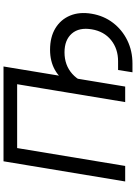

<svg xmlns="http://www.w3.org/2000/svg" viewBox="148 -916 811 1148"><g transform="rotate(-90 554.0 -342.5)"><path d="M730 -727.5 609.9 0H517.1L624 -646H242.2L135.3 0H42.5L163.1 -727.5ZM695.3 43.5 709 -42.5H761.2Q835.9 -42.5 887.9 -84.5Q939.9 -126.5 952.1 -199.7Q964.8 -275.4 926.8 -319.1Q888.7 -362.8 814.5 -362.8Q737.8 -362.8 685.8 -316.4Q633.8 -270 620.6 -189.9H577.1Q591.3 -275.9 624.5 -333.5Q657.7 -391.1 709.5 -420.2Q761.2 -449.2 830.1 -449.2Q905.8 -449.2 958.3 -417.5Q1010.7 -385.7 1034.2 -329.6Q1057.6 -273.4 1045.4 -200.7Q1033.2 -127.9 991.2 -73Q949.2 -18.1 886.2 12.7Q823.2 43.5 747.6 43.5Z"/></g></svg>

Font: Inter
Style: Italic
Weight: 400
Italic angle: -9.3988°
Designer: Rasmus Andersson
Foundry: rsms
Version: Version 4.001;git-66647c0bb